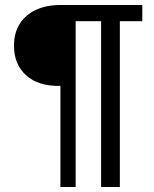

<svg xmlns="http://www.w3.org/2000/svg" viewBox="-20 -749 617 769"><path d="M222 0V-405Q134 -403 85 -447Q36 -491 36 -566Q36 -617 59 -653.5Q82 -690 124 -709.5Q166 -729 222 -729H550V-664H460V0H385V-664H283V0Z"/></svg>

Font: Mona Sans SemiCondensed
Style: Regular
Weight: 400
Width: 4
Designer: Deni Anggara
Foundry: GitHub
Version: Version 2.000